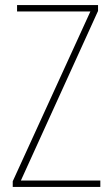

<svg xmlns="http://www.w3.org/2000/svg" viewBox="-20 -827 440 754"><path d="M374 -93H30V-115L335 -782H47V-807H365V-784L62 -118H374Z"/></svg>

Font: Noto Sans Telugu UI Condensed Thin
Style: Regular
Weight: 100
Width: 3
Designer: Jelle Bosma - Monotype Design Team
Foundry: Monotype Imaging Inc.
Version: Version 2.005; ttfautohint (v1.8.4.7-5d5b)